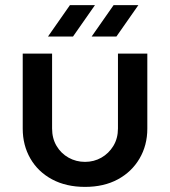

<svg xmlns="http://www.w3.org/2000/svg" viewBox="-20 -720 666 752"><path d="M313 12Q239 12 184 -17.5Q129 -47 99 -99Q69 -151 69 -216V-510H184V-217Q184 -178 201.5 -148.5Q219 -119 248.5 -102.5Q278 -86 313 -86Q348 -86 377 -102.5Q406 -119 424 -148.5Q442 -178 442 -217V-510H557V-216Q557 -151 526.5 -99Q496 -47 441.5 -17.5Q387 12 313 12ZM339 -577 425 -700H522L436 -577ZM168 -577 254 -700H352L266 -577Z"/></svg>

Font: MuseoModerno Medium
Style: Regular
Weight: 500
Designer: Pablo Cosgaya, Héctor Gatti, Marcela Romero, and the Authors of The MuseoModerno Project.
Foundry: Omnibus-Type Team
Version: Version 1.001